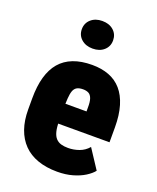

<svg xmlns="http://www.w3.org/2000/svg" viewBox="-142 -841 767 936"><g transform="rotate(20 241.5 -373.0)"><path d="M268.1 9.8Q211.4 9.8 167.2 -5.9Q123 -21.5 93.3 -52Q63.5 -82.5 48.1 -126.5Q32.7 -170.4 32.7 -227.1V-284.7Q32.7 -348.1 46.1 -395.5Q59.6 -442.9 86.4 -474.4Q113.3 -505.9 154.8 -522Q196.3 -538.1 252.4 -538.1Q301.8 -538.1 340.1 -523.4Q378.4 -508.8 405 -478.3Q431.6 -447.8 445.8 -400.6Q460 -353.5 460 -289.1V-212.4H92.8V-315.4H303.2V-333.5Q303.7 -365.7 297.6 -382.3Q291.5 -398.9 279.8 -405Q268.1 -411.1 251 -411.1Q231 -411.1 219.2 -404.3Q207.5 -397.5 202.1 -382.8Q196.8 -368.2 195.1 -343.8Q193.4 -319.3 193.4 -284.7V-227.1Q193.4 -192.9 199 -171.4Q204.6 -149.9 215.6 -138.2Q226.6 -126.5 242.4 -121.8Q258.3 -117.2 278.8 -117.2Q308.1 -117.2 335.9 -127.2Q363.8 -137.2 383.3 -160.2L448.7 -60.5Q435.5 -43.5 409.7 -27.1Q383.8 -10.7 348.1 -0.5Q312.5 9.8 268.1 9.8ZM144.5 -684.6Q144.5 -716.3 167.2 -736.3Q189.9 -756.3 225.6 -756.3Q261.7 -756.3 284.2 -736.3Q306.6 -716.3 306.6 -684.6Q306.6 -653.3 284.2 -633.3Q261.7 -613.3 225.6 -613.3Q189.9 -613.3 167.2 -633.3Q144.5 -653.3 144.5 -684.6Z"/></g></svg>

Font: Roboto Condensed Black
Style: Regular
Weight: 900
Designer: Christian Robertson
Foundry: Google
Version: Version 3.008; 2023